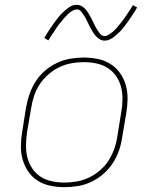

<svg xmlns="http://www.w3.org/2000/svg" viewBox="-20 -766 640 794"><path d="M246 8Q216 8 187.5 2Q159 -4 135.5 -19Q112 -34 96.5 -57Q81 -80 73.5 -107Q66 -134 66.5 -164Q67 -194 72 -223L88 -323Q93 -351 102.5 -378Q112 -405 128 -430Q144 -455 167 -474.5Q190 -494 217 -506.5Q244 -519 272 -523.5Q300 -528 327 -528Q357 -528 385.5 -522Q414 -516 437.5 -501Q461 -486 477 -463Q493 -440 500.5 -413Q508 -386 507.5 -356Q507 -326 502 -297L485 -197Q481 -169 471.5 -142Q462 -115 445.5 -90Q429 -65 406 -45.5Q383 -26 356.5 -13.5Q330 -1 301.5 3.5Q273 8 246 8ZM247 -11Q272 -11 297.5 -15.5Q323 -20 347.5 -31.5Q372 -43 393 -61Q414 -79 428.5 -101.5Q443 -124 452 -149Q461 -174 465 -200L481 -300Q486 -326 486.5 -353Q487 -380 481 -404.5Q475 -429 461 -450Q447 -471 426 -484.5Q405 -498 379.5 -503.5Q354 -509 327 -509Q302 -509 276 -504.5Q250 -500 226 -488.5Q202 -477 181 -459Q160 -441 145 -418.5Q130 -396 121.5 -371Q113 -346 109 -320L92 -220Q88 -194 87.5 -167Q87 -140 93 -115.5Q99 -91 113 -70Q127 -49 147.5 -35.5Q168 -22 194 -16.5Q220 -11 247 -11ZM413 -598Q401 -598 391 -604.5Q381 -611 374 -619.5Q367 -628 361.5 -637.5Q356 -647 350.5 -657.5Q345 -668 340 -679Q335 -690 329 -699.5Q323 -709 316 -718Q309 -727 297 -727Q292 -727 289.5 -726Q287 -725 282.5 -723Q278 -721 273 -717.5Q268 -714 262 -708.5Q256 -703 253 -699.5Q250 -696 247 -693Q244 -690 241.5 -686.5Q239 -683 236 -679.5Q233 -676 229.5 -672Q226 -668 223 -664Q220 -660 216.5 -655Q213 -650 210 -645Q207 -640 203 -634.5Q199 -629 195.5 -623.5Q192 -618 188 -612Q184 -606 180 -599L163 -609Q170 -621 176.5 -631Q183 -641 189 -650Q195 -659 201 -667.5Q207 -676 212.5 -683Q218 -690 223 -696.5Q228 -703 233.5 -708.5Q239 -714 248 -722Q257 -730 265 -735.5Q273 -741 280.5 -743.5Q288 -746 297 -746Q309 -746 319 -740Q329 -734 336 -725Q343 -716 348.5 -706.5Q354 -697 359.5 -686.5Q365 -676 370 -665Q375 -654 381 -644.5Q387 -635 394 -626Q401 -617 413 -617Q418 -617 420.5 -618Q423 -619 427.5 -621.5Q432 -624 437 -627.5Q442 -631 448 -636Q454 -641 457 -644.5Q460 -648 463 -651Q466 -654 468.5 -657.5Q471 -661 474 -664.5Q477 -668 480.5 -672Q484 -676 487 -680.5Q490 -685 493.5 -689.5Q497 -694 500 -699Q503 -704 507 -709.5Q511 -715 514.5 -720.5Q518 -726 522 -732Q526 -738 530 -745L547 -735Q541 -724 534 -713.5Q527 -703 521 -694Q515 -685 509 -676.5Q503 -668 497.5 -661Q492 -654 487 -647.5Q482 -641 476.5 -636Q471 -631 462 -622.5Q453 -614 445 -609Q437 -604 429.5 -601Q422 -598 413 -598Z"/></svg>

Font: Iosevka Aile Thin Oblique
Style: Regular
Weight: 100
Italic angle: -9°
Designer: Belleve Invis
Foundry: Belleve Invis
Version: Version 31.1.0; ttfautohint (v1.8.4)